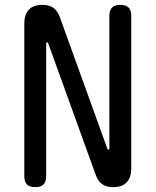

<svg xmlns="http://www.w3.org/2000/svg" viewBox="-20 -760 640 790"><path d="M80 -662Q80 -701 99 -720.5Q118 -740 154 -740Q183 -740 200 -727.5Q217 -715 226 -690L421 -150Q422 -147 423 -145.5Q424 -144 426 -144Q428 -144 429 -145.5Q430 -147 430 -150V-695Q430 -718 441 -729Q452 -740 475 -740Q498 -740 509 -729Q520 -718 520 -695V-68Q520 -29 501 -9.5Q482 10 446 10Q417 10 400 -2.5Q383 -15 374 -40L179 -580Q178 -583 177 -584.5Q176 -586 174 -586Q172 -586 171 -584.5Q170 -583 170 -580V-35Q170 -12 159 -1Q148 10 125 10Q102 10 91 -1Q80 -12 80 -35Z"/></svg>

Font: Maple Mono NF CN
Style: Regular
Weight: 400
Monospace: yes
Designer: subframe7536
Version: Version 7.000